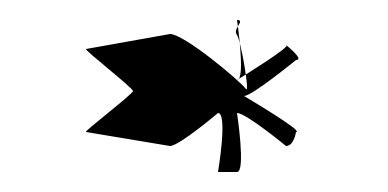

<svg xmlns="http://www.w3.org/2000/svg" viewBox="-20 -516 388 192"><path d="M66 -384 150 -370C159 -370 198 -403 198 -403C208 -403 198 -344 198 -344H217C226 -344 217 -403 217 -403C226 -403 266 -370 266 -370C274 -370 276 -384 276 -384C285 -384 224 -420 224 -420C232 -420 276 -456 276 -456C285 -456 266 -471 266 -471C274 -471 217 -436 217 -436C226 -436 217 -496 217 -496C226 -496 212 -487 217 -481C221 -475 230 -422 226 -427C219 -436 164 -482 150 -482L66 -467C63 -467 113 -428 113 -425C113 -422 63 -384 66 -384Z"/></svg>

Font: pokerface
Style: Regular
Weight: 400
Version: Version 1